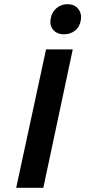

<svg xmlns="http://www.w3.org/2000/svg" viewBox="-20 -893 405 913"><path d="M285 -730Q250 -730 232 -752.5Q214 -775 222 -809Q228 -837 249.5 -855Q271 -873 301 -873Q335 -873 353 -849.5Q371 -826 363 -791Q357 -763 335.5 -746.5Q314 -730 285 -730ZM57 0 199 -658H326L186 0Z"/></svg>

Font: EauTest
Style: Bold Italic
Weight: 700
Italic angle: -12°
Designer: Christian Thalmann (Catharsis Fonts)
Version: Version 0.001;PS 000.001;hotconv 1.0.88;makeotf.lib2.5.64775